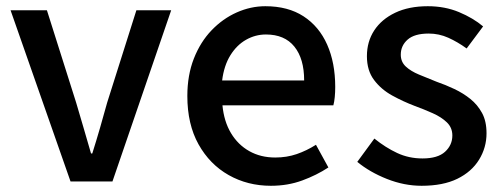

<svg xmlns="http://www.w3.org/2000/svg" viewBox="-20 -584 1621 618"><path d="M207 0 14 -551H131L225 -254Q237 -214 249 -172.5Q261 -131 273 -90H277Q290 -131 302 -172.5Q314 -214 325 -254L419 -551H531L342 0Z M852 14Q777 14 716 -20.5Q655 -55 619 -119.5Q583 -184 583 -275Q583 -342 604 -395.5Q625 -449 661 -486.5Q697 -524 742 -544Q787 -564 834 -564Q907 -564 957 -531.5Q1007 -499 1033 -440.5Q1059 -382 1059 -304Q1059 -287 1057.5 -271.5Q1056 -256 1053 -245H696Q701 -193 723.5 -155.5Q746 -118 782.5 -97.5Q819 -77 866 -77Q903 -77 935 -88Q967 -99 997 -118L1037 -45Q999 -20 952.5 -3Q906 14 852 14ZM695 -325H959Q959 -395 927.5 -434Q896 -473 836 -473Q802 -473 772 -456Q742 -439 721.5 -406Q701 -373 695 -325Z M1337 14Q1281 14 1225.5 -8Q1170 -30 1130 -63L1185 -138Q1221 -109 1258.5 -91.5Q1296 -74 1340 -74Q1389 -74 1412.5 -95.5Q1436 -117 1436 -148Q1436 -173 1418.5 -190Q1401 -207 1373 -219.5Q1345 -232 1315 -243Q1278 -257 1242.5 -276.5Q1207 -296 1184 -326.5Q1161 -357 1161 -403Q1161 -450 1184.5 -486Q1208 -522 1252 -543Q1296 -564 1357 -564Q1412 -564 1457.5 -545Q1503 -526 1535 -499L1482 -428Q1453 -449 1423 -462.5Q1393 -476 1360 -476Q1314 -476 1292 -456.5Q1270 -437 1270 -408Q1270 -385 1286 -370Q1302 -355 1328.5 -344Q1355 -333 1385 -321Q1414 -311 1442.5 -297.5Q1471 -284 1494 -265.5Q1517 -247 1531.5 -220.5Q1546 -194 1546 -155Q1546 -109 1522 -70Q1498 -31 1452 -8.5Q1406 14 1337 14Z"/></svg>

Font: Noto Sans JP Thin Medium
Style: Regular
Weight: 500
Version: Version 2.004-H2;hotconv 1.0.118;makeotfexe 2.5.65603